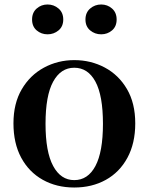

<svg xmlns="http://www.w3.org/2000/svg" viewBox="-20 -820 663 856"><path d="M311 16Q232 16 170.5 -18.5Q109 -53 74.5 -117Q40 -181 40 -270Q40 -359 77 -422Q114 -485 176 -518.5Q238 -552 311 -552Q385 -552 447 -519Q509 -486 546 -423Q583 -360 583 -270Q583 -181 548 -116.5Q513 -52 451.5 -18Q390 16 311 16ZM311 -17Q372 -17 405.5 -80Q439 -143 439 -268Q439 -394 405.5 -456Q372 -518 311 -518Q251 -518 217 -456Q183 -394 183 -268Q183 -143 217 -80Q251 -17 311 -17ZM192 -667Q164 -667 143.5 -684.5Q123 -702 123 -733Q123 -764 143.5 -782Q164 -800 192 -800Q220 -800 241 -782Q262 -764 262 -733Q262 -702 241 -684.5Q220 -667 192 -667ZM431 -667Q403 -667 382 -684.5Q361 -702 361 -733Q361 -764 382 -782Q403 -800 431 -800Q459 -800 479.5 -782Q500 -764 500 -733Q500 -702 479.5 -684.5Q459 -667 431 -667Z"/></svg>

Font: Noto Serif SC ExtraLight
Style: Bold
Weight: 700
Version: Version 2.002-H1;hotconv 1.1.0;makeotfexe 2.6.0